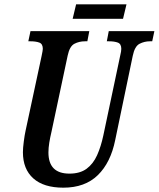

<svg xmlns="http://www.w3.org/2000/svg" viewBox="-20 -858 734 888"><path d="M273 10Q182 10 134 -33Q86 -76 86 -154Q86 -173 90 -203.5Q94 -234 98 -252L172 -597Q178 -625 178 -632Q178 -655 162 -661Q146 -667 121 -667H111L121 -714H393L384 -667H373Q346 -667 324 -655.5Q302 -644 293 -601L218 -248Q212 -223 208 -198.5Q204 -174 204 -153Q204 -55 301 -55Q350 -55 380.5 -77.5Q411 -100 429 -140Q447 -180 458 -232L536 -601Q541 -621 541 -632Q541 -655 525 -661Q509 -667 484 -667H474L483 -714H694L684 -667H673Q648 -667 625.5 -655.5Q603 -644 594 -600L513 -211Q492 -106 432.5 -48Q373 10 273 10ZM316 -771 332 -838H565L549 -771Z"/></svg>

Font: Noto Serif ExtraCondensed SemiBold
Style: Italic
Weight: 600
Width: 2
Italic angle: -12°
Designer: Monotype Design Team
Foundry: Monotype Imaging Inc.
Version: Version 2.013